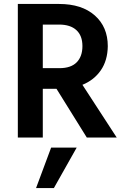

<svg xmlns="http://www.w3.org/2000/svg" viewBox="-20 -694 629 969"><path d="M196 0H70V-674H278Q393 -674 458.5 -616Q524 -558 524 -461Q523 -389 489 -339.5Q455 -290 396 -266L569 0H418L265 -246H196ZM252 255H162L238 51H367ZM278 -570H196V-350H280Q338 -350 367 -379.5Q396 -409 396 -461.5Q396 -514 365.5 -542Q335 -570 278 -570Z"/></svg>

Font: Hind Kochi SemiBold
Style: Regular
Weight: 600
Designer: Dhruvi Tolia
Foundry: Indian Type Foundry
Version: Version 0.702;PS 1.0;hotconv 1.0.81;makeotf.lib2.5.63406